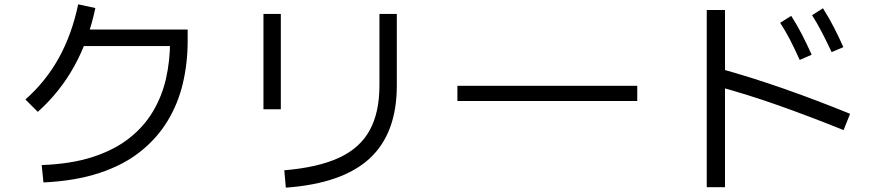

<svg xmlns="http://www.w3.org/2000/svg" viewBox="-20 -810 4040 884"><path d="M180 30 172 -50Q307 -55 406 -87Q505 -119 573.5 -172.5Q642 -226 684 -296.5Q726 -367 744.5 -449Q763 -531 763 -621L786 -598H331V-674H844V-621Q844 -520 822 -426.5Q800 -333 751.5 -253Q703 -173 625.5 -111.5Q548 -50 437.5 -13.5Q327 23 180 30ZM154 -295 97 -352Q191 -435 251 -543.5Q311 -652 340 -790L419 -773Q357 -476 154 -295Z M1273 -307H1193V-746H1273ZM1296 54 1289 -26Q1444 -39 1540.5 -83.5Q1637 -128 1682 -210Q1727 -292 1727 -416V-746H1807V-416Q1807 -196 1682 -80.5Q1557 35 1296 54Z M2914 -415V-345H2086V-415Z M3318 52H3234V-764H3318ZM3894 -286 3864 -211Q3713 -272 3565 -324.5Q3417 -377 3267 -417L3288 -496Q3440 -454 3591 -401Q3742 -348 3894 -286ZM3662 -534Q3640 -583 3618.5 -625Q3597 -667 3572 -705L3623 -737Q3651 -693 3674 -648Q3697 -603 3717 -558ZM3809 -570Q3786 -619 3764.5 -660.5Q3743 -702 3719 -740L3769 -772Q3797 -728 3820 -683Q3843 -638 3863 -593Z"/></svg>

Font: Murecho Thin
Style: Regular
Weight: 400
Version: Version 1.010